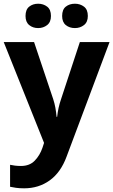

<svg xmlns="http://www.w3.org/2000/svg" viewBox="-20 -772 609 1032"><path d="M0 -545.9H163.1L266.1 -238.8Q273.4 -216.3 277.6 -193.4Q281.7 -170.4 284.2 -144H287.1Q292.5 -193.8 308.1 -238.8L409.2 -545.9H568.8L337.9 69.8Q306.6 154.8 247.3 197.5Q188 240.2 109.9 240.2Q84.5 240.2 65.9 237.5Q47.4 234.9 34.2 231.9V113.8Q44.4 116.2 60.1 118.2Q75.7 120.1 92.8 120.1Q139.2 120.1 166.7 91.6Q194.3 63 208 22.9L216.8 -3.9ZM117.2 -686Q117.2 -720.7 137 -736.3Q156.7 -752 185.1 -752Q212.9 -752 233.4 -736.3Q253.9 -720.7 253.9 -686Q253.9 -653.3 233.4 -637.2Q212.9 -621.1 185.1 -621.1Q156.7 -621.1 137 -637.2Q117.2 -653.3 117.2 -686ZM314 -686Q314 -720.7 333.7 -736.3Q353.5 -752 382.8 -752Q410.6 -752 431.4 -736.3Q452.1 -720.7 452.1 -686Q452.1 -653.3 431.4 -637.2Q410.6 -621.1 382.8 -621.1Q353.5 -621.1 333.7 -637.2Q314 -653.3 314 -686Z"/></svg>

Font: Open Sans
Style: Bold
Weight: 700
Designer: Monotype Design Team
Foundry: Monotype Imaging Inc.
Version: Version 3.000; ttfautohint (v1.8.4)